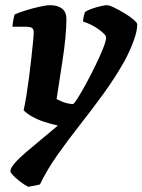

<svg xmlns="http://www.w3.org/2000/svg" viewBox="-20 -520 549 740"><path d="M89 200Q73 192 57 179.5Q41 167 30.5 156Q20 145 20 140Q20 128 36.5 109Q53 90 80.5 66.5Q108 43 139.5 17Q171 -9 203 -36Q177 -42 152 -50Q127 -58 106 -69.5Q85 -81 71 -95Q76 -116 81.5 -150Q87 -184 92 -222.5Q97 -261 101 -297.5Q105 -334 107.5 -360.5Q110 -387 110 -396Q110 -409 102 -413Q94 -417 80 -417H28Q28 -422 29.5 -432Q31 -442 33 -451.5Q35 -461 36 -464Q51 -471 78 -479.5Q105 -488 132 -494Q159 -500 173 -500Q202 -500 219 -487Q236 -474 236 -446Q236 -416 232 -374Q228 -332 221 -287Q214 -242 208 -202.5Q202 -163 198 -138Q208 -133 220 -128Q232 -123 243 -121Q254 -119 261 -119Q265 -119 279 -141Q293 -163 311.5 -197Q330 -231 348 -268Q366 -305 377.5 -334Q389 -363 389 -375Q389 -381 381.5 -389Q374 -397 361 -406.5Q348 -416 332 -424Q316 -432 300 -437Q300 -445 303 -458Q306 -471 308 -474Q316 -480 333 -486Q350 -492 367 -496Q384 -500 391 -500Q401 -500 419.5 -491Q438 -482 459 -469.5Q480 -457 494.5 -444.5Q509 -432 509 -426Q509 -400 494.5 -361Q480 -322 460 -285Q424 -221 379 -159Q334 -97 287.5 -38Q241 21 200.5 78.5Q160 136 134 191Z"/></svg>

Font: Texturina Medium 12pt ExtraBold
Style: Italic
Weight: 800
Italic angle: -11°
Version: Version 1.002